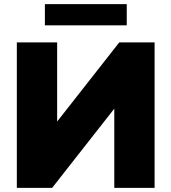

<svg xmlns="http://www.w3.org/2000/svg" viewBox="-20 -904 825 924"><path d="M530 0V-381L231 0H61V-700H255V-319L554 -700H724V0ZM196 -884H590V-782H196Z"/></svg>

Font: Chess Sans ExtraBold
Style: Regular
Weight: 800
Designer: Wolf Bōese
Foundry: Wolf Bōese
Version: Version 7.223